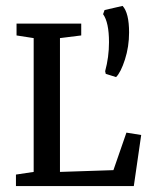

<svg xmlns="http://www.w3.org/2000/svg" viewBox="-20 -630 510 650"><path d="M373 -369 338 -380 336 -389Q349 -437 349 -487Q349 -554 329 -582L334 -596L395 -610Q417 -586 417 -520Q417 -472 403 -428.5Q389 -385 373 -369ZM34 0V-39L94 -48V-501L36 -510V-550H255V-510L183 -501V-48L364 -54L408 -181L458 -173L433 0Z"/></svg>

Font: Aikya Medium
Style: Regular
Weight: 500
Designer: Neelakash Kshetrimayum (Latin subset based on Merriweather by Eben Sorkin)
Foundry: Brand New Type
Version: Version 1.00 b005